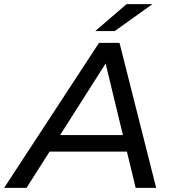

<svg xmlns="http://www.w3.org/2000/svg" viewBox="-74 -907 826 927"><path d="M-54 0 404 -700H503L680 0H581L425 -646H465L54 0ZM116 -175 160 -255H553L567 -175ZM386 -757 537 -887H662L480 -757Z"/></svg>

Font: Montserrat Thin Medium
Style: Italic
Weight: 500
Italic angle: -11.3°
Version: Version 9.000